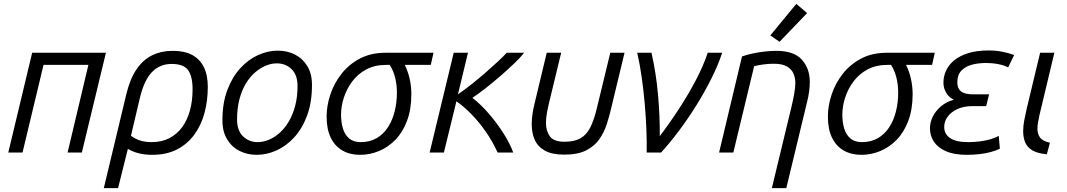

<svg xmlns="http://www.w3.org/2000/svg" viewBox="-20 -792 5541 997"><path d="M23 0 147 -518H530L405 0H331L439 -455H206L97 0Z M519 185 636 -303Q655 -382 688.5 -431.5Q722 -481 769.5 -504.5Q817 -528 878 -528Q938 -528 978 -506.5Q1018 -485 1038.5 -443.5Q1059 -402 1059 -341Q1059 -268 1041.5 -204Q1024 -140 988 -91.5Q952 -43 898 -15.5Q844 12 770 12Q734 12 702.5 4.5Q671 -3 644 -19L593 185ZM768 -54Q820 -54 859.5 -74.5Q899 -95 926 -132Q953 -169 966.5 -219Q980 -269 980 -328Q980 -395 957 -427.5Q934 -460 871 -460Q810 -460 769 -417.5Q728 -375 706 -282L660 -87Q686 -68 712 -61Q738 -54 768 -54Z M1313 12Q1264 12 1223.5 -8.5Q1183 -29 1159 -69Q1135 -109 1135 -167Q1135 -257 1160.5 -324.5Q1186 -392 1227.5 -437.5Q1269 -483 1320 -506Q1371 -529 1422 -529Q1472 -529 1512 -508.5Q1552 -488 1576 -448.5Q1600 -409 1600 -351Q1600 -261 1575 -193Q1550 -125 1508.5 -79.5Q1467 -34 1416 -11Q1365 12 1313 12ZM1318 -54Q1346 -54 1375.5 -66Q1405 -78 1431.5 -101.5Q1458 -125 1479 -160Q1500 -195 1512.5 -241.5Q1525 -288 1525 -345Q1525 -403 1494 -433Q1463 -463 1417 -463Q1389 -463 1360 -451Q1331 -439 1304 -415.5Q1277 -392 1256 -357Q1235 -322 1223 -275.5Q1211 -229 1211 -172Q1211 -114 1242 -84Q1273 -54 1318 -54Z M1850 12Q1797 12 1758 -10.5Q1719 -33 1697.5 -77Q1676 -121 1676 -187Q1676 -243 1695.5 -301.5Q1715 -360 1753.5 -409Q1792 -458 1849 -488Q1906 -518 1981 -518H2231L2217 -455H2082Q2099 -420 2107.5 -381.5Q2116 -343 2116 -303Q2116 -224 2093.5 -164.5Q2071 -105 2033 -66Q1995 -27 1947.5 -7.5Q1900 12 1850 12ZM1853 -54Q1901 -54 1936.5 -75Q1972 -96 1995 -132Q2018 -168 2029.5 -214Q2041 -260 2041 -311Q2041 -351 2032 -388Q2023 -425 2004 -455H1985Q1926 -455 1882 -431.5Q1838 -408 1809 -369Q1780 -330 1765.5 -285Q1751 -240 1751 -196Q1751 -158 1760.5 -125.5Q1770 -93 1792.5 -73.5Q1815 -54 1853 -54Z M2211 0 2336 -518H2410L2358 -302Q2393 -326 2430.5 -356Q2468 -386 2503 -416.5Q2538 -447 2566.5 -473.5Q2595 -500 2611 -518H2702Q2683 -494 2648.5 -461Q2614 -428 2574 -393.5Q2534 -359 2496.5 -330Q2459 -301 2433 -284Q2477 -250 2519.5 -200.5Q2562 -151 2595.5 -98Q2629 -45 2645 0H2564Q2537 -59 2502 -109Q2467 -159 2428 -199Q2389 -239 2350 -266L2285 0Z M2910 11Q2847 11 2810 -9.5Q2773 -30 2757 -65.5Q2741 -101 2741 -147Q2741 -172 2745 -199.5Q2749 -227 2756 -255L2819 -518H2894L2833 -266Q2826 -238 2820.5 -208.5Q2815 -179 2815 -153Q2815 -113 2835 -84.5Q2855 -56 2911 -56Q2962 -56 2993.5 -73.5Q3025 -91 3044.5 -129Q3064 -167 3079 -229L3149 -518H3223L3151 -219Q3143 -185 3130 -145Q3117 -105 3092.5 -69.5Q3068 -34 3024.5 -11.5Q2981 11 2910 11Z M3338 0Q3339 -56 3336.5 -120Q3334 -184 3328 -252.5Q3322 -321 3312.5 -388.5Q3303 -456 3289 -518H3363Q3387 -412 3397 -299.5Q3407 -187 3406 -85Q3457 -152 3506.5 -228Q3556 -304 3595 -379Q3634 -454 3655 -518H3730Q3709 -454 3674.5 -385Q3640 -316 3597.5 -247.5Q3555 -179 3508 -116Q3461 -53 3413 0Z M3988 185 4090 -238Q4098 -271 4104 -304.5Q4110 -338 4110 -362Q4110 -387 4100.5 -409.5Q4091 -432 4067 -446.5Q4043 -461 3997 -461Q3969 -461 3941 -457Q3913 -453 3896 -448L3788 0H3714L3833 -499Q3859 -508 3889.5 -514.5Q3920 -521 3951.5 -524.5Q3983 -528 4011 -528Q4103 -528 4144 -482Q4185 -436 4185 -367Q4185 -343 4181.5 -316.5Q4178 -290 4171 -263L4063 185ZM4028 -575 3980 -608 4115 -772 4171 -724Z M4453 12Q4400 12 4361 -10.5Q4322 -33 4300.5 -77Q4279 -121 4279 -187Q4279 -243 4298.5 -301.5Q4318 -360 4356.5 -409Q4395 -458 4452 -488Q4509 -518 4584 -518H4834L4820 -455H4685Q4702 -420 4710.5 -381.5Q4719 -343 4719 -303Q4719 -224 4696.5 -164.5Q4674 -105 4636 -66Q4598 -27 4550.5 -7.5Q4503 12 4453 12ZM4456 -54Q4504 -54 4539.5 -75Q4575 -96 4598 -132Q4621 -168 4632.5 -214Q4644 -260 4644 -311Q4644 -351 4635 -388Q4626 -425 4607 -455H4588Q4529 -455 4485 -431.5Q4441 -408 4412 -369Q4383 -330 4368.5 -285Q4354 -240 4354 -196Q4354 -158 4363.5 -125.5Q4373 -93 4395.5 -73.5Q4418 -54 4456 -54Z M5001 12Q4934 12 4891.5 -7Q4849 -26 4829 -57Q4809 -88 4809 -125Q4809 -157 4824 -187Q4839 -217 4867 -240.5Q4895 -264 4933 -274Q4908 -286 4893.5 -310Q4879 -334 4879 -363Q4879 -395 4892.5 -425Q4906 -455 4934.5 -478.5Q4963 -502 5007.5 -516Q5052 -530 5114 -530Q5150 -530 5184 -523.5Q5218 -517 5246 -506L5215 -442Q5194 -453 5163.5 -459Q5133 -465 5100 -465Q5061 -465 5027 -456Q4993 -447 4972 -425Q4951 -403 4951 -364Q4951 -333 4970 -317.5Q4989 -302 5036 -302H5116L5101 -241H5031Q4984 -241 4951 -225.5Q4918 -210 4900.5 -185.5Q4883 -161 4883 -133Q4883 -96 4913.5 -75Q4944 -54 5008 -54Q5039 -54 5069.5 -58Q5100 -62 5125.5 -69.5Q5151 -77 5166 -87L5172 -20Q5152 -10 5124.5 -2.5Q5097 5 5065 8.5Q5033 12 5001 12Z M5416 9Q5369 5 5342 -10.5Q5315 -26 5304 -51.5Q5293 -77 5293 -111Q5293 -137 5298.5 -166.5Q5304 -196 5311 -226L5381 -518H5455L5378 -196Q5374 -177 5370.5 -158.5Q5367 -140 5367 -123Q5367 -97 5380.5 -78Q5394 -59 5432 -51Z"/></svg>

Font: Ubuntu Sans
Style: Italic
Weight: 400
Italic angle: -13.5°
Designer: Dalton Maag Ltd
Foundry: Dalton Maag Ltd
Version: Version 1.006